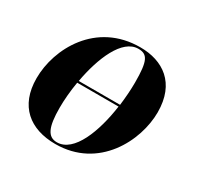

<svg xmlns="http://www.w3.org/2000/svg" viewBox="-125 -691 868 845"><g transform="rotate(30 309.0 -268.0)"><path d="M249 10C469 10 570 -192 570 -336C570 -485 476 -546 361 -546C137 -546 33 -350 33 -200C33 -59 120 10 249 10ZM357 -536C404 -536 418 -509 418 -400C418 -364 415 -323 410 -282H200C223 -409 275 -536 357 -536ZM251 0C205 0 186 -39 186 -138C186 -178 190 -225 198 -272H408C389 -137 338 0 251 0Z"/></g></svg>

Font: Noto Serif Display
Style: Bold Italic
Weight: 700
Italic angle: -12°
Designer: Monotype Design Team
Foundry: Monotype Imaging Inc.
Version: Version 2.009